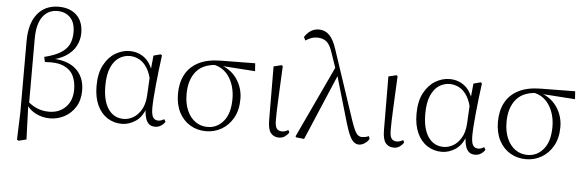

<svg xmlns="http://www.w3.org/2000/svg" viewBox="-57 -1001 4284 1406"><g transform="rotate(5 2084.5 -298.5)"><path d="M103 196 110 -5V-527Q110 -659 167 -729.5Q224 -800 323 -800Q406 -800 455 -753.5Q504 -707 504 -621Q504 -572 480.5 -527Q457 -482 406.5 -449.5Q356 -417 276 -405V-418Q413 -421 480 -363Q547 -305 547 -203Q547 -132 515.5 -82Q484 -32 434 -6Q384 20 329 20Q271 20 221 -6.5Q171 -33 139 -88H137L146 -101Q186 -64 227.5 -46Q269 -28 318 -28Q393 -28 440.5 -76Q488 -124 488 -205Q488 -262 467.5 -305.5Q447 -349 397 -372Q347 -395 257 -388L249 -425Q323 -443 366.5 -469.5Q410 -496 428.5 -533.5Q447 -571 447 -622Q447 -694 411 -731Q375 -768 316 -768Q247 -768 207.5 -713Q168 -658 168 -551V-74L163 -66L172 189L115 203Z M857 14Q798 14 750.5 -16.5Q703 -47 676 -105.5Q649 -164 649 -247Q649 -340 681.5 -401Q714 -462 764.5 -492Q815 -522 869 -522Q935 -522 983.5 -482Q1032 -442 1054 -349H1062L1040 -296Q1028 -368 1002 -409.5Q976 -451 942.5 -468.5Q909 -486 873 -486Q831 -486 794.5 -462.5Q758 -439 735.5 -387.5Q713 -336 713 -253Q713 -143 754 -83Q795 -23 868 -23Q902 -23 936 -42Q970 -61 995 -102Q1020 -143 1024 -207L1034 -393L1045 -504L1097 -518L1107 -511Q1100 -461 1093.5 -404.5Q1087 -348 1081.5 -293.5Q1076 -239 1073 -194.5Q1070 -150 1070 -123Q1070 -71 1083 -52Q1096 -33 1120 -33Q1134 -33 1144 -37Q1154 -41 1164 -47L1175 -29Q1163 -10 1144 2Q1125 14 1101 14Q1062 14 1042.5 -17.5Q1023 -49 1020 -128H1032Q1008 -52 959 -19Q910 14 857 14Z M1476 14Q1411 14 1359 -17Q1307 -48 1277.5 -105.5Q1248 -163 1248 -241Q1248 -322 1279.5 -382Q1311 -442 1375.5 -475.5Q1440 -509 1537 -510L1792 -513L1796 -455L1538 -473L1525 -476Q1416 -475 1363.5 -413Q1311 -351 1311 -245Q1311 -174 1334 -123Q1357 -72 1396 -45Q1435 -18 1484 -18Q1555 -18 1602 -75Q1649 -132 1649 -239Q1649 -284 1638 -324.5Q1627 -365 1606 -397.5Q1585 -430 1553.5 -451Q1522 -472 1480 -478L1490 -487Q1539 -484 1579 -463Q1619 -442 1647.5 -408.5Q1676 -375 1691.5 -332.5Q1707 -290 1707 -243Q1707 -161 1674.5 -103.5Q1642 -46 1589.5 -16Q1537 14 1476 14Z M2012 14Q1974 14 1952 -13Q1930 -40 1930 -109L1928 -502L1986 -516L1995 -510Q1991 -424 1988 -362.5Q1985 -301 1983 -256.5Q1981 -212 1980 -178Q1979 -144 1979 -114Q1979 -65 1992.5 -49Q2006 -33 2030 -33Q2045 -33 2056 -37.5Q2067 -42 2077 -47L2085 -30Q2076 -14 2057 0Q2038 14 2012 14Z M2137 1 2133 -6 2385 -544 2408 -489 2197 8ZM2600 14Q2583 14 2566.5 3Q2550 -8 2533.5 -40.5Q2517 -73 2498 -137L2396 -487L2393 -490L2343 -635Q2324 -697 2297 -718.5Q2270 -740 2229 -740Q2204 -740 2183.5 -732Q2163 -724 2143 -711L2131 -736Q2151 -767 2177 -783.5Q2203 -800 2236 -800Q2281 -800 2313 -768Q2345 -736 2368 -663L2536 -159Q2552 -112 2564 -87Q2576 -62 2589 -52.5Q2602 -43 2618 -43Q2627 -43 2641 -45.5Q2655 -48 2668 -54L2675 -35Q2665 -15 2643 -0.5Q2621 14 2600 14Z M2856 14Q2818 14 2796 -13Q2774 -40 2774 -109L2772 -502L2830 -516L2839 -510Q2835 -424 2832 -362.5Q2829 -301 2827 -256.5Q2825 -212 2824 -178Q2823 -144 2823 -114Q2823 -65 2836.5 -49Q2850 -33 2874 -33Q2889 -33 2900 -37.5Q2911 -42 2921 -47L2929 -30Q2920 -14 2901 0Q2882 14 2856 14Z M3209 14Q3150 14 3102.5 -16.5Q3055 -47 3028 -105.5Q3001 -164 3001 -247Q3001 -340 3033.5 -401Q3066 -462 3116.5 -492Q3167 -522 3221 -522Q3287 -522 3335.5 -482Q3384 -442 3406 -349H3414L3392 -296Q3380 -368 3354 -409.5Q3328 -451 3294.5 -468.5Q3261 -486 3225 -486Q3183 -486 3146.5 -462.5Q3110 -439 3087.5 -387.5Q3065 -336 3065 -253Q3065 -143 3106 -83Q3147 -23 3220 -23Q3254 -23 3288 -42Q3322 -61 3347 -102Q3372 -143 3376 -207L3386 -393L3397 -504L3449 -518L3459 -511Q3452 -461 3445.5 -404.5Q3439 -348 3433.5 -293.5Q3428 -239 3425 -194.5Q3422 -150 3422 -123Q3422 -71 3435 -52Q3448 -33 3472 -33Q3486 -33 3496 -37Q3506 -41 3516 -47L3527 -29Q3515 -10 3496 2Q3477 14 3453 14Q3414 14 3394.5 -17.5Q3375 -49 3372 -128H3384Q3360 -52 3311 -19Q3262 14 3209 14Z M3828 14Q3763 14 3711 -17Q3659 -48 3629.5 -105.5Q3600 -163 3600 -241Q3600 -322 3631.5 -382Q3663 -442 3727.5 -475.5Q3792 -509 3889 -510L4144 -513L4148 -455L3890 -473L3877 -476Q3768 -475 3715.5 -413Q3663 -351 3663 -245Q3663 -174 3686 -123Q3709 -72 3748 -45Q3787 -18 3836 -18Q3907 -18 3954 -75Q4001 -132 4001 -239Q4001 -284 3990 -324.5Q3979 -365 3958 -397.5Q3937 -430 3905.5 -451Q3874 -472 3832 -478L3842 -487Q3891 -484 3931 -463Q3971 -442 3999.5 -408.5Q4028 -375 4043.5 -332.5Q4059 -290 4059 -243Q4059 -161 4026.5 -103.5Q3994 -46 3941.5 -16Q3889 14 3828 14Z"/></g></svg>

Font: Noto Serif SC ExtraLight
Style: Regular
Weight: 200
Designer: Ryoko NISHIZUKA 西塚涼子 (kana & ideographs); Frank Grießhammer (Latin, Greek & Cyrillic); Wenlong ZHANG 张文龙 (bopomofo); San
Foundry: Adobe
Version: Version 2.002-H1;hotconv 1.1.0;makeotfexe 2.6.0